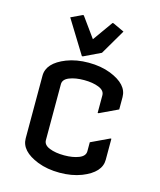

<svg xmlns="http://www.w3.org/2000/svg" viewBox="-115 -848 783 939"><g transform="rotate(15 276.0 -378.0)"><path d="M478.5 -216.3V-109.9Q478.5 -45.4 387.2 -9.3Q337.9 9.8 275.9 9.8Q213.9 9.8 164.6 -9.3Q73.2 -45.4 73.2 -109.9V-427.2Q73.2 -491.7 164.6 -527.8Q213.9 -546.9 275.9 -546.9Q337.9 -546.9 387.2 -527.8Q478.5 -491.7 478.5 -427.2V-364.7L385.7 -320.8H380.9V-410.2Q380.9 -434.6 350.3 -446.8Q319.8 -459 275.9 -459Q231.9 -459 201.4 -446.8Q170.9 -434.6 170.9 -410.2V-127Q170.9 -102.5 201.4 -90.3Q231.9 -78.1 275.9 -78.1Q319.8 -78.1 350.3 -90.3Q380.9 -102.5 380.9 -127V-172.4L473.6 -216.3ZM234.4 -569.3 130.4 -737.8 187 -764.6H191.9L265.1 -663.1L337.4 -764.6H342.3L399.9 -737.8L325.2 -610.4L239.3 -569.3Z"/></g></svg>

Font: Nova Flat
Style: Book
Weight: 400
Version: Version 2.000